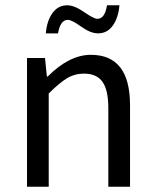

<svg xmlns="http://www.w3.org/2000/svg" viewBox="-20 -705 587 725"><path d="M82 0V-486H150L157 -416H160Q242 -498 323 -498Q471 -498 471 -308V0H389V-297Q389 -365 367 -396Q345 -427 297 -427Q262 -427 233 -409.5Q204 -392 164 -352V0ZM153 -579Q157 -626 178 -655.5Q199 -685 234 -685Q261 -685 297.5 -659.5Q334 -634 348 -634Q376 -634 384 -685H431Q427 -638 406 -608.5Q385 -579 350 -579Q322 -579 286.5 -604.5Q251 -630 236 -630Q208 -630 199 -579Z"/></svg>

Font: RibengUni
Style: Regular
Weight: 400
Designer: (1) Dr. Andrew Glass (Senior Program Manager at Microsoft Corporation)
(2) Bivuti Chakma (Chakma Font Designer & Keyboar
Foundry: Bivuti Chakma
Version: Version 2.2022; Updated on: 03 June 2022; Friday